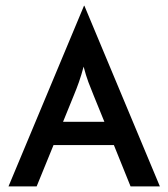

<svg xmlns="http://www.w3.org/2000/svg" viewBox="-20 -667 602 687"><path d="M10.4 0 280.6 -646.5H281.9L552.1 0H447.2L387.5 -147.9H171.5L111.1 0ZM205.6 -231.2H353.5L315.3 -325Q304.9 -350 296.2 -373.3Q287.5 -396.5 279.2 -428.5Q270.8 -397.2 262.5 -373.6Q254.2 -350 243.8 -325Z"/></svg>

Font: Afacad Flux Medium
Style: Regular
Weight: 500
Designer: Kristian Moeller
Foundry: Dicotype
Version: Version 1.100